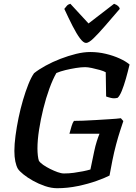

<svg xmlns="http://www.w3.org/2000/svg" viewBox="-20 -995 720 1015"><path d="M282 0Q251 0 217.5 -11.5Q184 -23 154.5 -39.5Q125 -56 104 -73Q83 -90 75 -102Q66 -117 61 -141.5Q56 -166 56 -197Q56 -232 62 -277.5Q68 -323 78 -371.5Q88 -420 101.5 -466Q115 -512 130 -549.5Q145 -587 160 -608Q185 -628 221.5 -648Q258 -668 299.5 -684Q341 -700 381.5 -710Q422 -720 457 -720Q499 -720 539 -710.5Q579 -701 612 -686Q645 -671 665 -654Q656 -616 645.5 -579Q635 -542 624 -515Q613 -488 602 -478Q584 -473 566 -477.5Q548 -482 541 -485L539 -613Q529 -619 508 -625Q487 -631 465.5 -635.5Q444 -640 430 -640Q409 -640 381 -635.5Q353 -631 326 -624.5Q299 -618 278 -609Q259 -576 241 -526.5Q223 -477 209 -420.5Q195 -364 186.5 -309Q178 -254 178 -210Q178 -191 180 -173Q182 -155 186 -144Q193 -134 209 -123Q225 -112 245 -102Q265 -92 284.5 -85Q304 -78 318 -78Q345 -78 370.5 -81.5Q396 -85 418.5 -89.5Q441 -94 458 -99L478 -195Q484 -224 492 -249Q500 -274 506 -288H347Q353 -310 358.5 -328.5Q364 -347 371 -356Q387 -356 419 -357Q451 -358 488.5 -360.5Q526 -363 561 -365Q596 -367 619 -370L632 -355Q626 -337 615.5 -305Q605 -273 594 -232Q583 -191 574 -146L559 -67Q536 -55 491.5 -39Q447 -23 392 -11.5Q337 0 282 0ZM435 -768Q421 -768 403 -792Q385 -816 364 -857Q343 -898 320 -948Q327 -957 333.5 -964.5Q340 -972 352 -975L448 -871L583 -975Q597 -970 604.5 -963Q612 -956 613 -948Q570 -898 534.5 -857Q499 -816 474 -792Q449 -768 435 -768Z"/></svg>

Font: Texturina 12pt SemiBold
Style: Italic
Weight: 600
Italic angle: -11°
Version: Version 1.002